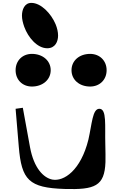

<svg xmlns="http://www.w3.org/2000/svg" viewBox="-20 -1308 813 1329"><path d="M88 -555 110 -293C129 -62 180 -8 427 0C636 6 704 -19 710 -186C711 -220 710 -260 709 -307C705 -437 721 -556 667 -555C620 -554 617 -452 592 -342C539 -128 422 -50 342 -65C282 -77 215 -143 188 -288L138 -562ZM604 -709C670 -709 718 -756 718 -822C718 -888 670 -935 604 -935C529 -935 475 -888 475 -822C475 -756 529 -709 604 -709ZM201 -709C275 -709 331 -756 331 -822C331 -888 275 -935 201 -935C135 -935 88 -888 88 -822C88 -756 135 -709 201 -709ZM307 -974C363 -974 382 -1021 382 -1062C382 -1086 376 -1113 365 -1140C334 -1214 264 -1288 197 -1288C149 -1288 132 -1240 132 -1200C132 -1176 138 -1150 148 -1122C175 -1048 238 -974 307 -974Z"/></svg>

Font: Venom Sans
Style: Bd
Weight: 700
Version: Version 1.001